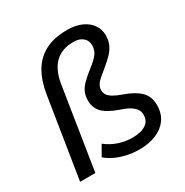

<svg xmlns="http://www.w3.org/2000/svg" viewBox="-166 -849 957 993"><g transform="rotate(-30 312.0 -352.5)"><path d="M386 9Q347 9 311.5 1Q276 -7 246 -21Q216 -35 195 -54L230 -115Q263 -89 302.5 -75.5Q342 -62 385 -62Q436 -62 464.5 -81Q493 -100 493 -137Q493 -153 485 -167Q477 -181 457 -194.5Q437 -208 400 -220Q334 -243 307 -271.5Q280 -300 280 -343Q280 -370 289 -391.5Q298 -413 319.5 -434.5Q341 -456 377 -484Q407 -507 424.5 -528.5Q442 -550 442 -581Q442 -599 433.5 -613Q425 -627 408 -635.5Q391 -644 366 -644Q297 -644 256.5 -605Q216 -566 203 -489L126 0H35L111 -479Q123 -554 154 -606.5Q185 -659 238 -686.5Q291 -714 369 -714Q419 -714 455 -697.5Q491 -681 510 -653Q529 -625 529 -591Q529 -559 518 -535Q507 -511 487 -490.5Q467 -470 439 -447Q415 -428 398.5 -413.5Q382 -399 374 -385Q366 -371 366 -354Q366 -339 374.5 -326.5Q383 -314 402.5 -302.5Q422 -291 454 -280Q514 -259 546 -228.5Q578 -198 578 -144Q578 -96 553.5 -61.5Q529 -27 485.5 -9Q442 9 386 9Z"/></g></svg>

Font: Nunito Sans 12pt Medium
Style: Italic
Weight: 500
Italic angle: -9°
Designer: Vernon Adams
Foundry: Vernon Adams
Version: Version 3.101;gftools[0.9.27]